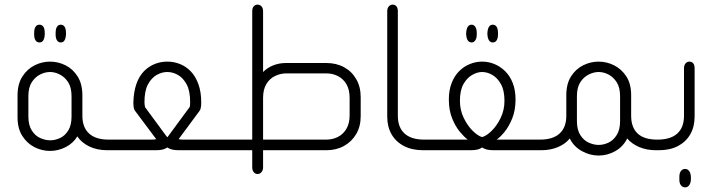

<svg xmlns="http://www.w3.org/2000/svg" viewBox="-20 -651 3088 832"><path d="M151 -467Q140 -467 134 -476Q128 -485 128 -502V-507Q128 -526 134 -535Q140 -544 151 -544Q162 -544 168 -535Q174 -526 174 -507V-502Q173 -485 167.5 -476Q162 -467 151 -467ZM243 -467Q233 -467 227 -476Q221 -485 221 -502V-507Q221 -526 227 -535Q233 -544 243 -544Q254 -544 260 -535Q266 -526 266 -507V-502Q265 -485 259.5 -476Q254 -467 243 -467ZM458 -46V0H446Q400 0 366.5 -16.5Q333 -33 315 -60Q297 -30 264.5 -13.5Q232 3 197 3Q162 3 130 -13Q98 -29 77 -61.5Q56 -94 56 -143V-237Q56 -287 77 -319.5Q98 -352 130 -368Q162 -384 197 -384Q232 -384 264 -368Q296 -352 316.5 -319.5Q337 -287 337 -237V-149Q337 -99 366 -72.5Q395 -46 450 -46ZM290 -146V-234Q290 -272 275.5 -294.5Q261 -317 239.5 -328Q218 -339 197 -339Q175 -339 153.5 -328Q132 -317 117.5 -294.5Q103 -272 103 -234V-146Q103 -109 117.5 -86Q132 -63 154 -53Q176 -43 198 -43Q219 -43 240.5 -53Q262 -63 276 -86Q290 -109 290 -146Z M446 0V-46H610Q626 -46 637 -46Q648 -46 657 -48L565 -171Q561 -176 559.5 -185Q558 -194 558 -207Q559 -253 571 -287Q583 -321 603.5 -342Q624 -363 650 -373.5Q676 -384 705 -384Q734 -384 760 -373.5Q786 -363 806.5 -342Q827 -321 839.5 -287Q852 -253 852 -207Q852 -180 845 -171L754 -48Q762 -46 773 -46Q784 -46 800 -46H964V0H757Q737 0 725.5 -3Q714 -6 705 -12Q696 -6 685 -3Q674 0 654 0ZM801 -186Q803 -188 803.5 -195Q804 -202 804 -208Q804 -257 789 -285Q774 -313 751.5 -326Q729 -339 705 -339Q681 -339 658.5 -326Q636 -313 621 -285Q606 -257 606 -208Q606 -202 607 -195Q608 -188 609 -186L701 -61Q703 -60 703.5 -58.5Q704 -57 705 -57Q707 -57 707.5 -58.5Q708 -60 709 -61Z M1120 0V74Q1120 87 1113 95Q1106 103 1096 103Q1086 103 1079.5 95Q1073 87 1073 74V0H952V-46H1073V-602Q1073 -616 1079.5 -623.5Q1086 -631 1096 -631Q1106 -631 1113 -623.5Q1120 -616 1120 -602V-339Q1139 -358 1164.5 -368Q1190 -378 1220 -378H1394Q1437 -378 1470.5 -360Q1504 -342 1523.5 -308.5Q1543 -275 1543 -230V-148Q1543 -103 1523.5 -70Q1504 -37 1470.5 -18.5Q1437 0 1394 0ZM1120 -46H1394Q1421 -46 1444 -57.5Q1467 -69 1481 -92.5Q1495 -116 1495 -151V-227Q1495 -263 1481 -286.5Q1467 -310 1444 -321.5Q1421 -333 1394 -333H1221Q1195 -333 1171.5 -321.5Q1148 -310 1134 -286.5Q1120 -263 1120 -227Z M1825 0H1814Q1765 0 1730 -18.5Q1695 -37 1676.5 -69.5Q1658 -102 1658 -146V-602Q1658 -616 1665 -623.5Q1672 -631 1681 -631Q1692 -631 1698 -623.5Q1704 -616 1704 -602V-149Q1704 -99 1733 -72.5Q1762 -46 1818 -46H1825Z M2024 -467Q2013 -467 2007 -476Q2001 -485 2000 -503V-507Q2001 -526 2007 -535Q2013 -544 2024 -544Q2033 -544 2039.5 -535Q2046 -526 2046 -507V-503Q2046 -485 2039.5 -476Q2033 -467 2024 -467ZM2115 -467Q2105 -467 2099 -476Q2093 -485 2092 -503V-507Q2093 -526 2099 -535Q2105 -544 2115 -544Q2126 -544 2132 -535Q2138 -526 2138 -507V-503Q2138 -485 2132 -476Q2126 -467 2115 -467ZM1813 0V-46H2007Q1993 -56 1973.5 -79Q1954 -102 1939.5 -137.5Q1925 -173 1925 -220Q1925 -260 1937 -291Q1949 -322 1969.5 -342.5Q1990 -363 2016 -373.5Q2042 -384 2069 -384Q2097 -384 2122.5 -373.5Q2148 -363 2169 -342.5Q2190 -322 2202 -291Q2214 -260 2214 -220Q2214 -173 2199.5 -137.5Q2185 -102 2166 -79Q2147 -56 2132 -46H2325V0H2121Q2101 0 2089.5 -3Q2078 -6 2069 -12Q2061 -6 2049.5 -3Q2038 0 2017 0ZM2069 -57Q2088 -62 2110.5 -84Q2133 -106 2149.5 -140Q2166 -174 2166 -214Q2166 -259 2151 -286Q2136 -313 2114 -326Q2092 -339 2069 -339Q2048 -339 2025.5 -326Q2003 -313 1988 -286Q1973 -259 1973 -214Q1973 -174 1989.5 -140Q2006 -106 2028.5 -84Q2051 -62 2069 -57Z M2835 -46V0H2823Q2782 0 2749.5 -14Q2717 -28 2698 -51Q2680 -15 2646 4Q2612 23 2574 23Q2536 23 2501 3.5Q2466 -16 2449 -51Q2431 -28 2398.5 -14Q2366 0 2325 0H2313V-46H2320Q2376 -46 2405 -72.5Q2434 -99 2434 -149V-238Q2434 -288 2454.5 -320Q2475 -352 2507 -368Q2539 -384 2574 -384Q2609 -384 2641 -368Q2673 -352 2694 -320Q2715 -288 2715 -238V-149Q2715 -99 2743 -72.5Q2771 -46 2828 -46ZM2667 -126V-234Q2667 -272 2652.5 -294.5Q2638 -317 2617 -328Q2596 -339 2574 -339Q2553 -339 2531 -328Q2509 -317 2494.5 -294.5Q2480 -272 2480 -234V-126Q2480 -89 2494.5 -66Q2509 -43 2531 -33Q2553 -23 2574 -23Q2596 -23 2617 -33Q2638 -43 2652.5 -66Q2667 -89 2667 -126Z M2823 0V-46H2829Q2886 -46 2915 -72.5Q2944 -99 2944 -149V-355Q2944 -369 2951 -376.5Q2958 -384 2967 -384Q2978 -384 2984 -376.5Q2990 -369 2990 -355V-146Q2990 -102 2971.5 -69.5Q2953 -37 2918.5 -18.5Q2884 0 2834 0ZM2949 161Q2937 161 2930 151Q2923 141 2924 123V120Q2923 101 2930 91Q2937 81 2949 81Q2960 81 2967 91Q2974 101 2974 120V123Q2974 141 2967 151Q2960 161 2949 161Z"/></svg>

Font: Beiruti Light
Style: Regular
Weight: 300
Designer: Arlette Boutros
Foundry: Boutros
Version: Version 1.41